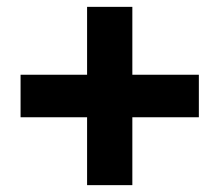

<svg xmlns="http://www.w3.org/2000/svg" viewBox="-20 -600 640 560"><path d="M40 -258V-382H560V-258ZM366 -60H234V-580H366Z"/></svg>

Font: Tektur Condensed SemiBold
Style: Regular
Weight: 600
Width: 3
Designer: Adam Jagosz
Foundry: Adam Jagosz
Version: Version 1.005;gftools[0.9.30]